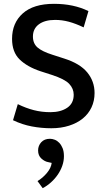

<svg xmlns="http://www.w3.org/2000/svg" viewBox="-20 -660 555 1003"><path d="M262 -640Q365 -640 442 -602L417 -517Q375 -537 339.5 -546.5Q304 -556 268 -556Q214 -556 183 -533Q152 -510 152 -469Q152 -433 176 -412Q200 -391 254 -374L316 -354Q398 -328 436 -281.5Q474 -235 474 -174Q474 -133 458 -99Q442 -65 412.5 -41Q383 -17 341 -3.5Q299 10 248 10Q197 10 146.5 0.5Q96 -9 48 -32L73 -116Q116 -95 157 -84.5Q198 -74 243 -74Q297 -74 331 -97Q365 -120 365 -165Q365 -197 341.5 -222Q318 -247 250 -269L191 -288Q122 -311 82.5 -349.5Q43 -388 43 -457Q43 -540 99 -590Q155 -640 262 -640ZM232 187Q214 184 196.5 168.5Q179 153 179 126Q179 101 195.5 83Q212 65 241 65Q253 65 266 70Q279 75 289.5 86Q300 97 307 114Q314 131 314 156Q314 181 305.5 205.5Q297 230 282 252Q267 274 246.5 292.5Q226 311 203 323L176 286Q204 269 225.5 243Q247 217 250 191Z"/></svg>

Font: Ek Mukta Medium
Style: Regular
Weight: 500
Designer: Girish Dalvi and Yashodeep Gholap
Foundry: Ek Type
Version: Version 2.538;PS 1.002;hotconv 16.6.51;makeotf.lib2.5.65220;